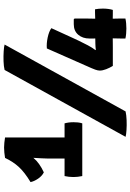

<svg xmlns="http://www.w3.org/2000/svg" viewBox="154 -883 736 1084"><g transform="rotate(-90 522.0 -341.0)"><path d="M288 -300.5H169V-441.5Q169 -452.5 170.2 -474Q171.5 -495.5 172.8 -519.8Q174 -544 173.5 -563L172.5 -680.5Q188 -683 202.5 -684.5Q217 -686 231 -686Q245 -686 258 -684.5Q271 -683 288 -680.5ZM119.5 -344.5Q129.5 -344.5 145.2 -344.5Q161 -344.5 169 -344.5H288Q297 -344.5 315 -344.5Q333 -344.5 341.5 -344.5H367.5Q374 -322 374 -294Q374 -283 372.8 -269.5Q371.5 -256 367.5 -244.5H70Q64.5 -270.5 64.5 -294Q64.5 -320 70 -344.5ZM36 -536.5Q92 -570.5 121.5 -602.8Q151 -635 172.5 -680.5L212.5 -608.5Q198 -551 171.2 -518.8Q144.5 -486.5 91 -461.5Q70.5 -471.5 55.2 -494Q40 -516.5 36 -536.5ZM669 -683Q689 -688 718.2 -689Q747.5 -690 774.2 -688.2Q801 -686.5 812.5 -683L435 0Q415.5 4.5 386 5.8Q356.5 7 330 5.2Q303.5 3.5 291.5 0ZM692 -72Q681 -89.5 673.2 -109.8Q665.5 -130 665.5 -145.5Q665.5 -156.5 670.8 -171.2Q676 -186 679.5 -193L790.5 -444.5Q818.5 -447 852.5 -439.8Q886.5 -432.5 905 -419L852 -303Q845.5 -288.5 833.5 -263.2Q821.5 -238 807.8 -212.2Q794 -186.5 781 -170L783 -168Q797.5 -170 816 -170.5Q834.5 -171 850.2 -171.2Q866 -171.5 871.5 -171.5H959Q966.5 -171.5 975.8 -172Q985 -172.5 994 -172.5H1011.5Q1013.5 -163 1014.5 -151.5Q1015.5 -140 1015.5 -128Q1015.5 -112 1013.5 -97.5Q1011.5 -83 1008 -72H990Q983.5 -72 973.8 -72.2Q964 -72.5 958.5 -72.5H847.5Q838.5 -72.5 823.8 -72.2Q809 -72 796 -72ZM846.5 -25Q846.5 -39.5 847 -50.5Q847.5 -61.5 847.5 -72.5V-150.5Q847.5 -157 847 -166Q846.5 -175 846.5 -181.5V-204Q846.5 -242.5 868 -267.5Q889.5 -292.5 927.5 -292.5H955L959.5 -288V-230Q959.5 -214.5 959 -200Q958.5 -185.5 958.5 -171.5V-72.5Q958.5 -61.5 959 -50.5Q959.5 -39.5 959.5 -25V-1Q947 2 932 3.2Q917 4.5 903 4.5Q889 4.5 874.2 3.2Q859.5 2 846.5 -1Z"/></g></svg>

Font: Signika Negative
Style: Bold
Weight: 700
Designer: Anna Giedry
Foundry: Anna Giedry
Version: Version 2.001